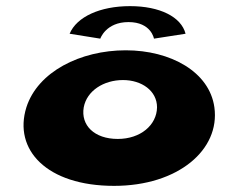

<svg xmlns="http://www.w3.org/2000/svg" viewBox="-20 -589 784 626"><path d="M66 -239C23 -101 132 17 352 17C561 17 698 -101 679 -239C663 -355 536 -425 390 -425C242 -425 103 -355 66 -239ZM253 -239C263 -293 318 -328 381 -328C442 -328 492 -293 492 -239C491 -181 438 -136 364 -136C287 -136 243 -181 253 -239ZM307 -463C307 -463 325 -517 399 -517C473 -517 482 -463 482 -463L585 -479C571 -534 501 -569 404 -569C306 -569 230 -534 207 -479Z"/></svg>

Font: Hussar Milosc
Style: Bold
Weight: 700
Foundry: Cannot Into Space Fonts
Version: Version 1.02